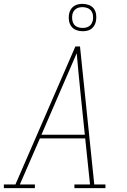

<svg xmlns="http://www.w3.org/2000/svg" viewBox="-38 -976 658 996"><path d="M-18 0V-19H42L353 -735H377L451 -19H509V0H348V-19H429L404 -258H169L65 -19H143V0ZM177 -277H402L380 -490Q375 -543 369.5 -595.5Q364 -648 360 -700Q337 -648 314.5 -595Q292 -542 269 -490ZM390 -814Q373 -814 357.5 -820Q342 -826 332.5 -838.5Q323 -851 320 -868Q317 -885 320 -902Q322 -914 328 -925Q334 -936 344.5 -943.5Q355 -951 367 -953.5Q379 -956 390 -956Q407 -956 423 -950Q439 -944 448.5 -931.5Q458 -919 460.5 -902Q463 -885 460 -868Q458 -856 452 -845Q446 -834 436 -826.5Q426 -819 414 -816.5Q402 -814 390 -814ZM390 -831Q399 -831 408 -833Q417 -835 425 -840.5Q433 -846 437.5 -854.5Q442 -863 444 -872Q446 -885 444 -898Q442 -911 434.5 -920.5Q427 -930 415 -934.5Q403 -939 390 -939Q381 -939 372 -937Q363 -935 355.5 -929.5Q348 -924 343 -915.5Q338 -907 337 -898Q335 -885 337 -872Q339 -859 346 -849.5Q353 -840 365 -835.5Q377 -831 390 -831Z"/></svg>

Font: Iosevka Slab Thin Extended
Style: Italic
Weight: 100
Width: 7
Italic angle: -9°
Monospace: yes
Designer: Belleve Invis
Foundry: Belleve Invis
Version: Version 11.1.0; ttfautohint (v1.8.3)